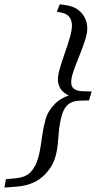

<svg xmlns="http://www.w3.org/2000/svg" viewBox="-96 -738 444 890"><path d="M329 -314 316.5 -272.5 275.5 -271.5Q252.5 -271 236 -263.8Q219.5 -256.5 208.5 -241.8Q197.5 -227 190.5 -203.5Q180.5 -166.5 177.5 -134.5Q174.5 -102.5 172 -72.8Q169.5 -43 161 -12Q146.5 40.5 101.5 80.8Q56.5 121 -18 127L-75.5 131.5L-68.5 92.5L-24.5 88.5Q24.5 84 47.5 58.2Q70.5 32.5 80.5 -5Q88.5 -31.5 92.5 -60.8Q96.5 -90 101.5 -121.2Q106.5 -152.5 115.5 -185.5Q126.5 -224.5 159.5 -257.5Q192.5 -290.5 248.5 -302L244.5 -288Q218.5 -295 202.8 -307.2Q187 -319.5 179.8 -335.5Q172.5 -351.5 172.5 -370.5Q172.5 -391 182.2 -423.8Q192 -456.5 205 -493.5Q218 -530.5 227.8 -564Q237.5 -597.5 237.5 -619Q237.5 -642.5 226.2 -658.2Q215 -674 189 -679.5L167.5 -684L181 -718L209.5 -714Q257.5 -707 283 -676.8Q308.5 -646.5 308.5 -606.5Q308.5 -582 297.2 -548Q286 -514 271.2 -477.8Q256.5 -441.5 245.2 -409.5Q234 -377.5 234 -357Q234 -336 247.5 -326Q261 -316 287.5 -315Z"/></svg>

Font: Newsreader
Style: Italic
Weight: 400
Italic angle: -17°
Designer: Hugues Gentile
Foundry: Production Type
Version: Version 1.003